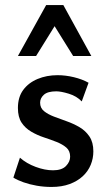

<svg xmlns="http://www.w3.org/2000/svg" viewBox="-20 -729 427 761"><path d="M184 12Q154 12 125.5 7Q97 2 73 -6.5Q49 -15 33 -25L59 -104Q85 -81 121.5 -67.5Q158 -54 190 -54Q225 -54 241.5 -71Q258 -88 258 -108Q258 -131 243 -144Q228 -157 204 -166.5Q180 -176 154 -184.5Q128 -193 104 -207Q80 -221 65.5 -243Q51 -265 51 -301Q51 -344 72 -372.5Q93 -401 129 -416Q165 -431 208 -431Q240 -431 273 -423Q306 -415 331 -401L304 -327Q284 -348 253 -357.5Q222 -367 203 -367Q169 -367 154 -353.5Q139 -340 139 -322Q139 -301 154.5 -288.5Q170 -276 193.5 -267Q217 -258 244 -248.5Q271 -239 295 -225Q319 -211 334.5 -188Q350 -165 350 -129Q350 -101 339.5 -75.5Q329 -50 308 -30.5Q287 -11 256 0.5Q225 12 184 12ZM270 -507 181 -650 163 -709H231L342 -507ZM51 -507 163 -709H231L213 -652L123 -507Z"/></svg>

Font: Ysabeau Infant SemiBold
Style: Regular
Weight: 600
Designer: Christian Thalmann (Catharsis Fonts)
Version: Version 2.002; featfreeze: ss01,ss02,lnum